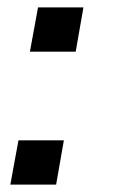

<svg xmlns="http://www.w3.org/2000/svg" viewBox="-20 -500 317 520"><path d="M8 0H132L153 -120H30ZM61 -360H185L206 -480H83Z"/></svg>

Font: Uncut Sans Medium
Style: Italic
Weight: 500
Italic angle: -10°
Designer: Kasper Nordkvist
Foundry: Uncut Type
Version: Version 1.111;FEAKit 1.0